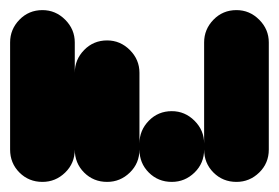

<svg xmlns="http://www.w3.org/2000/svg" viewBox="-20 -360 552 380"><path d="M0 -64H128V-276H0ZM64 -128Q37 -128 18.5 -109Q0 -90 0 -64Q0 -37 18.5 -18.5Q37 0 64 0Q90 0 109 -18.5Q128 -37 128 -64Q128 -90 109 -109Q90 -128 64 -128ZM64 -340Q37 -340 18.5 -321Q0 -302 0 -276Q0 -249 18.5 -230.5Q37 -212 64 -212Q90 -212 109 -230.5Q128 -249 128 -276Q128 -302 109 -321Q90 -340 64 -340Z M128 -64H256V-216H128ZM192 -128Q165 -128 146.5 -109Q128 -90 128 -64Q128 -37 146.5 -18.5Q165 0 192 0Q218 0 237 -18.5Q256 -37 256 -64Q256 -90 237 -109Q218 -128 192 -128ZM192 -280Q165 -280 146.5 -261Q128 -242 128 -216Q128 -189 146.5 -170.5Q165 -152 192 -152Q218 -152 237 -170.5Q256 -189 256 -216Q256 -242 237 -261Q218 -280 192 -280Z M256 -64H384V-76H256ZM320 -128Q293 -128 274.5 -109Q256 -90 256 -64Q256 -37 274.5 -18.5Q293 0 320 0Q346 0 365 -18.5Q384 -37 384 -64Q384 -90 365 -109Q346 -128 320 -128ZM320 -140Q293 -140 274.5 -121Q256 -102 256 -76Q256 -49 274.5 -30.5Q293 -12 320 -12Q346 -12 365 -30.5Q384 -49 384 -76Q384 -102 365 -121Q346 -140 320 -140Z M384 -64H512V-276H384ZM448 -128Q421 -128 402.5 -109Q384 -90 384 -64Q384 -37 402.5 -18.5Q421 0 448 0Q474 0 493 -18.5Q512 -37 512 -64Q512 -90 493 -109Q474 -128 448 -128ZM448 -340Q421 -340 402.5 -321Q384 -302 384 -276Q384 -249 402.5 -230.5Q421 -212 448 -212Q474 -212 493 -230.5Q512 -249 512 -276Q512 -302 493 -321Q474 -340 448 -340Z"/></svg>

Font: Wavefont
Style: Bold
Weight: 700
Version: Version 3.004;gftools[0.9.33]